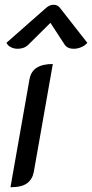

<svg xmlns="http://www.w3.org/2000/svg" viewBox="-20 -778 387 807"><path d="M104 -445Q115 -509 202 -509L122 -55Q116 -24 93.5 -7.5Q71 9 24 9ZM54 -573Q39 -573 26 -579.5Q13 -586 7 -598L174 -745Q189 -758 205 -758Q222 -758 232 -745L347 -598Q337 -586 321 -579.5Q305 -573 290 -573Q264 -573 252 -590L192 -682L99 -590Q82 -573 54 -573Z"/></svg>

Font: K2D
Style: Italic
Weight: 400
Italic angle: -10°
Designer: Katatrad Aksorn Co.,Ltd.
Foundry: Cadson Demak Co.,Ltd.
Version: Version 1.000; ttfautohint (v1.6)